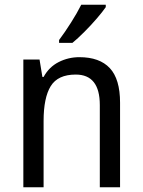

<svg xmlns="http://www.w3.org/2000/svg" viewBox="-20 -879 599 806"><path d="M313 -639Q398 -639 441 -593Q484 -547 484 -448V-93H399V-438Q399 -566 298 -566Q223 -566 193 -517.5Q163 -469 163 -371V-93H78V-629H146L158 -556H163Q186 -598 226.5 -618.5Q267 -639 313 -639ZM424 -849Q411 -830 386.5 -801.5Q362 -773 334 -745Q306 -717 284 -699H228V-711Q252 -743 278 -784Q304 -825 321 -859H424Z"/></svg>

Font: Noto Sans Telugu UI SemiCondensed
Style: Regular
Weight: 400
Width: 4
Designer: Jelle Bosma - Monotype Design Team
Foundry: Monotype Imaging Inc.
Version: Version 2.005; ttfautohint (v1.8.4.7-5d5b)